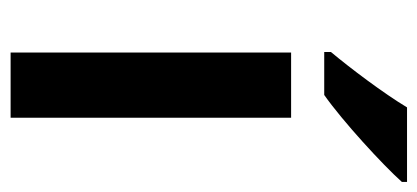

<svg xmlns="http://www.w3.org/2000/svg" viewBox="-238 -620 806 371"><g transform="rotate(90 165.5 -434.0)"><path d="M331 -807V-817H187C160 -772 111 -707 80 -670V-657H163C213 -692 298 -770 331 -807ZM207 -51V-593H81V-51Z"/></g></svg>

Font: Noto Sans Tamil UI SemiBold
Style: Regular
Weight: 600
Designer: Jelle Bosma - Monotype Design Team
Foundry: Monotype Imaging Inc.
Version: Version 2.004